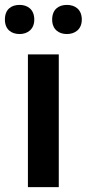

<svg xmlns="http://www.w3.org/2000/svg" viewBox="-33 -815 354 784"><path d="M-13 -735C-13 -695 13 -676 47 -676C79 -676 107 -695 107 -735C107 -777 79 -795 47 -795C13 -795 -13 -777 -13 -735ZM180 -735C180 -695 207 -676 240 -676C273 -676 301 -695 301 -735C301 -777 273 -795 240 -795C207 -795 180 -777 180 -735ZM207 -51V-593H81V-51Z"/></svg>

Font: Noto Sans Tamil UI SemiBold
Style: Regular
Weight: 600
Designer: Jelle Bosma - Monotype Design Team
Foundry: Monotype Imaging Inc.
Version: Version 2.004